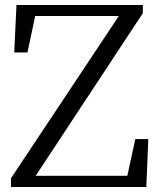

<svg xmlns="http://www.w3.org/2000/svg" viewBox="-20 -749 639 769"><path d="M522 -192 490 -45H123L552 -696V-729H46L37 -539H90L121 -685H456L24 -35V0H566L574 -192Z"/></svg>

Font: Noto Serif CJK JP
Style: Regular
Weight: 400
Designer: Ryoko NISHIZUKA 西塚涼子 (kana & ideographs); Frank Grießhammer (Latin, Greek & Cyrillic); Wenlong ZHANG 张文龙 (bopomofo); San
Foundry: Adobe Systems Incorporated
Version: Version 1.000;PS 1;hotconv 16.6.53;makeotf.lib2.5.65590